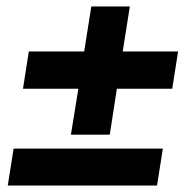

<svg xmlns="http://www.w3.org/2000/svg" viewBox="-20 -573 589 593"><path d="M199 -157 222 -299H51L69 -414H240L262 -553H381L359 -414H530L512 -299H341L319 -157ZM4 0 22 -114H483L465 0Z"/></svg>

Font: Nunito Sans 7pt SemiCondensed Black
Style: Italic
Weight: 900
Width: 4
Italic angle: -9°
Designer: Vernon Adams
Foundry: Vernon Adams
Version: Version 3.101;gftools[0.9.27]